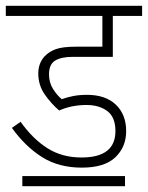

<svg xmlns="http://www.w3.org/2000/svg" viewBox="-20 -642 510 662"><path d="M278 -280Q227 -280 184 -261Q157 -284 134.5 -316Q112 -348 112 -389Q112 -423 133 -447Q149 -464 172.5 -472.5Q196 -481 241 -481H333V-587H0V-622H470V-587H369V-446H231Q191 -446 170 -433Q149 -420 149 -386Q149 -357 163 -335Q177 -313 193 -300Q212 -307 233 -311Q254 -315 280 -315Q344 -315 379.5 -281Q415 -247 415 -190Q415 -135 377.5 -99.5Q340 -64 262 -64Q183 -64 125.5 -100Q68 -136 21 -201L51 -222Q93 -163 143.5 -131Q194 -99 261 -99Q378 -99 378 -190Q378 -238 350 -259Q322 -280 278 -280ZM57 -35H411V0H57Z"/></svg>

Font: Noto Sans Condensed ExtraLight
Style: Italic
Weight: 200
Width: 3
Italic angle: -12°
Designer: Monotype Design Team
Foundry: Monotype Imaging Inc.
Version: Version 2.013; ttfautohint (v1.8.4.7-5d5b)